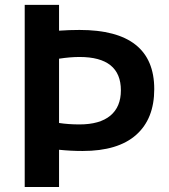

<svg xmlns="http://www.w3.org/2000/svg" viewBox="-20 -750 678 770"><path d="M79.1 0V-730.5H216.8V-627Q257.8 -629.9 298.8 -629.9Q598.6 -629.9 598.6 -392.6Q598.6 -273.4 525.9 -209Q453.1 -144.5 311.5 -144.5Q263.7 -144.5 216.8 -149.4V0ZM216.8 -256.8Q254.9 -251 298.8 -251Q379.9 -251 422.4 -286.1Q464.8 -321.3 464.8 -387.7Q464.8 -521.5 298.8 -521.5Q261.7 -521.5 216.8 -514.6Z"/></svg>

Font: GenEi M Gothic v2 Bold
Style: Regular
Weight: 700
Version: Version 2.0